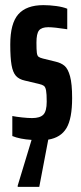

<svg xmlns="http://www.w3.org/2000/svg" viewBox="-20 -538 316 748"><path d="M168 6 133 190H49V185L103 7Q57 4 28 -8V-86Q43 -83 66 -80.5Q89 -78 105 -78Q136 -78 149 -91.5Q162 -105 162 -142Q162 -172 159.5 -185.5Q157 -199 151 -203.5Q145 -208 132 -211L77 -224Q54 -229 42 -242.5Q30 -256 25 -284.5Q20 -313 20 -365Q20 -447 51.5 -482.5Q83 -518 149 -518Q173 -518 199 -514.5Q225 -511 242 -504V-424Q191 -432 168 -432Q142 -432 132 -419.5Q122 -407 122 -372Q122 -344 123.5 -332.5Q125 -321 130 -317Q135 -313 147 -310L196 -298Q218 -293 231.5 -281.5Q245 -270 253 -240.5Q261 -211 261 -156Q261 -76 239 -39Q217 -2 168 6Z"/></svg>

Font: Saira Ultra Condensed
Style: Bold
Weight: 700
Width: 1
Designer: Hector Gatti with collaboration of the Omnibus-Type team
Foundry: Omnibus-Type
Version: Version 1.001; ttfautohint (v1.8)